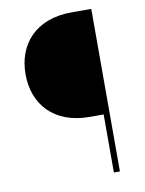

<svg xmlns="http://www.w3.org/2000/svg" viewBox="-81 -769 625 827"><g transform="rotate(-10 231.0 -355.5)"><path d="M376 -710.9H288.6C132.8 -710.9 48.3 -613.3 48.3 -482.4C48.3 -350.6 132.8 -253.9 288.6 -253.9H349.6V0H376Z"/></g></svg>

Font: Vazirmatn Thin
Style: Regular
Weight: 100
Designer: Saber Rastikerdar
Foundry: Saber Rastikerdar
Version: Version 33.003